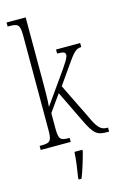

<svg xmlns="http://www.w3.org/2000/svg" viewBox="-144 -822 711 1106"><g transform="rotate(-15 211.0 -269.5)"><path d="M14 0H193V-24H190C139 -24 128 -31 128 -99V-189L199 -289L290 -101C334 -10 352 0 415 0H422V-24H416C376 -24 358 -49 327 -117L226 -323L282 -403C344 -492 357 -512 393 -512V-536H249V-512C287 -512 298 -507 298 -491C298 -476 282 -449 223 -367L124 -227C128 -263 128 -337 128 -373V-760H14V-736H21C76 -736 87 -729 87 -661V-100C87 -31 76 -24 21 -24H14ZM181 208V221H198C215 181 235 113 246 71V61H199C196 113 189 160 181 208Z"/></g></svg>

Font: Noto Serif Devanagari ExtraCondensed ExtraLight
Style: Regular
Weight: 200
Width: 2
Designer: Universal Thirst, Indian Type Foundry and the Monotype Design Team
Foundry: Monotype Imaging Inc.
Version: Version 2.004